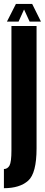

<svg xmlns="http://www.w3.org/2000/svg" viewBox="-41 -733 230 982"><path d="M-21 229.5Q60 229.5 103 191.2Q146 153 146 25.5V-600H17.5V36Q17.5 96 7.5 113.8Q-2.5 131.5 -21 131.5ZM-5.5 -622.5H54L82 -684.5L110.5 -622.5H168.5L123.5 -713H40.5Z"/></svg>

Font: Anybody UltraCondensed
Style: Bold
Weight: 700
Width: 1
Version: Version 1.113;gftools[0.9.25]